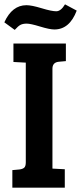

<svg xmlns="http://www.w3.org/2000/svg" viewBox="-25 -866 374 886"><path d="M94 -117V-577L37 -580V-665H279V-584L246 -581Q217 -578 217 -549V-88L274 -85V0H32V-81L65 -84Q80 -86 87 -92.5Q94 -99 94 -117ZM43 -728 -5 -763Q31 -842 97 -842Q121 -842 167 -828Q213 -814 234.5 -814Q256 -814 275 -846L329 -817Q296 -730 226 -730Q204 -730 160 -743.5Q116 -757 98.5 -757Q81 -757 70 -751.5Q59 -746 43 -728Z"/></svg>

Font: Bree Serif
Style: Regular
Weight: 400
Designer: Veronika Burian, Jos Scaglione
Foundry: TypeTogether
Version: Version 1.002